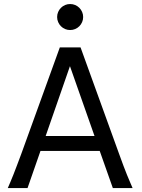

<svg xmlns="http://www.w3.org/2000/svg" viewBox="-20 -953 721 973"><path d="M19.5 0Q25.9 -14.6 32.7 -30.8Q39.6 -46.9 47.6 -67.1Q55.7 -87.4 65.4 -113.3Q75.2 -139.2 87.9 -173.3L283.2 -712.9H388.2L583.5 -173.3Q595.7 -139.2 605.5 -113.3Q615.2 -87.4 623.5 -67.1Q631.8 -46.9 638.7 -30.8Q645.5 -14.6 651.9 0H551.8L485.4 -188H185.1L119.6 0ZM334.5 -617.7 211.4 -263.7H459ZM269.5 -866.7Q269.5 -880.4 274.7 -892.3Q279.8 -904.3 288.8 -913.3Q297.9 -922.4 309.8 -927.5Q321.8 -932.6 335.4 -932.6Q349.1 -932.6 361.1 -927.5Q373 -922.4 382.1 -913.3Q391.1 -904.3 396.2 -892.3Q401.4 -880.4 401.4 -866.7Q401.4 -853 396.2 -841.1Q391.1 -829.1 382.1 -820.1Q373 -811 361.1 -805.9Q349.1 -800.8 335.4 -800.8Q321.8 -800.8 309.8 -805.9Q297.9 -811 288.8 -820.1Q279.8 -829.1 274.7 -841.1Q269.5 -853 269.5 -866.7Z"/></svg>

Font: Andika DR AuSIL
Style: Regular
Weight: 400
Designer: Annie Olsen & Victor Gaultney
Foundry: SIL International
Version: Version 0.003